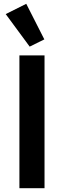

<svg xmlns="http://www.w3.org/2000/svg" viewBox="-20 -989 336 1009"><path d="M10 -915 118 -969 213 -782 136 -744ZM82 -698H214V0H82Z"/></svg>

Font: Plexus Sans SemiBold
Style: Regular
Weight: 600
Version: Version 2.001;PS 002.001;hotconv 1.0.70;makeotf.lib2.5.58329